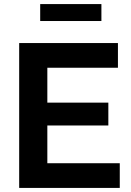

<svg xmlns="http://www.w3.org/2000/svg" viewBox="-20 -921 641 941"><path d="M567 -121V0H74V-710H558V-589H212V-418H511V-306H212V-121ZM177 -818V-901H477V-818Z"/></svg>

Font: Raleway Thin
Style: Bold
Weight: 700
Version: Version 4.026